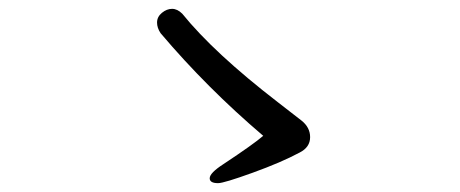

<svg xmlns="http://www.w3.org/2000/svg" viewBox="-20 -563 1040 434"><path d="M473 -149Q454 -149 454 -160Q454 -172 485 -192Q553 -237 575 -256Q448 -364 343 -488Q335 -500 335 -512Q335 -525 346 -534Q357 -543 369 -543Q381 -543 392 -532Q464 -443 608 -332Q642 -306 661.5 -290.5Q681 -275 681 -253Q681 -230 657 -218Q616 -196 551 -172.5Q486 -149 473 -149Z"/></svg>

Font: ToneOZ-Pinyin-WenKai-Medium
Style: Medium
Weight: 700
Designer: Fontworks Inc.
Foundry: ToneOZ
Version: Version 0.240331